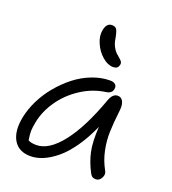

<svg xmlns="http://www.w3.org/2000/svg" viewBox="-140 -824 881 984"><g transform="rotate(20 300.5 -332.0)"><path d="M378.9 -519Q350.1 -519 320.6 -544.7Q291 -570.3 274.7 -608.4Q258.3 -646.5 265.1 -679.2Q273.4 -719.2 301.8 -719.2Q320.3 -719.2 327.6 -708.5Q335 -697.8 341.8 -661.1Q345.2 -637.2 354.5 -619.1Q363.8 -601.1 373.8 -591.6Q383.8 -582 393.1 -574.7Q402.3 -567.4 407.5 -560.1Q412.6 -552.7 411.1 -543.9Q408.2 -530.3 401.1 -524.7Q394 -519 378.9 -519ZM138.2 55.2Q73.2 55.2 45.4 8.1Q17.6 -39.1 33.2 -118.2Q42.5 -165 65.9 -212.9Q89.4 -260.7 124.3 -302.7Q159.2 -344.7 200.9 -377.7Q242.7 -410.6 292.2 -429.9Q341.8 -449.2 391.1 -449.2Q409.7 -449.2 419.2 -440.2Q428.7 -431.2 425.8 -415Q420.9 -390.1 390.1 -386.2Q320.3 -376.5 258.3 -336.2Q196.3 -295.9 156.5 -238.5Q116.7 -181.2 104 -118.2Q98.1 -87.9 97.4 -69.3Q96.7 -50.8 102.1 -18.1Q117.2 -8.8 147 -8.8Q215.3 -8.8 284.4 -97.2Q353.5 -185.5 413.1 -352.1Q427.2 -389.2 454.1 -389.2Q473.6 -389.2 482.9 -371.1Q492.2 -353 488.8 -323.2Q480 -247.1 478.8 -200Q477.5 -152.8 487.8 -102.8Q498 -52.7 523.9 -5.9Q534.2 11.2 523.2 31.5Q512.2 51.8 494.1 51.8Q481 51.8 473.6 46.9Q466.3 42 460.9 30.8Q434.6 -18.6 423.1 -70.3Q411.6 -122.1 417 -206.1Q386.7 -137.7 350.3 -85.9Q314 -34.2 277.3 -4.2Q240.7 25.9 205.8 40.5Q170.9 55.2 138.2 55.2Z"/></g></svg>

Font: Shantell Sans Bouncy
Style: Italic
Weight: 300
Italic angle: -11.31°
Designer: Stephen Nixon, Anya Danilova, Shantell Martin
Foundry: Arrow Type
Version: Version 1.006;[9816181b4]